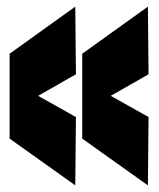

<svg xmlns="http://www.w3.org/2000/svg" viewBox="-20 -558 478 579"><path d="M9 -140V-396L207 -538L209 -334L95 -269L209 -205L207 1ZM228 -140V-396L426 -538L428 -334L314 -269L428 -205L426 1Z"/></svg>

Font: Georama ExtraCondensed ExtraBold
Style: Regular
Weight: 800
Width: 2
Designer: Jean-Baptiste Levee
Foundry: Production Type
Version: Version 1.000